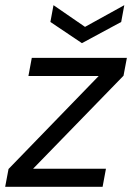

<svg xmlns="http://www.w3.org/2000/svg" viewBox="-29 -723 511 743"><path d="M-9 0 4 -69 353 -429H81L94 -499H462L449 -430L99 -70H381L368 0ZM452 -703 440 -638 288 -556 166 -638 178 -703 300 -619Z"/></svg>

Font: DM Sans 20pt
Style: Italic
Weight: 400
Italic angle: -10°
Version: Version 4.004;gftools[0.9.30]